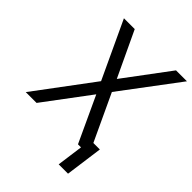

<svg xmlns="http://www.w3.org/2000/svg" viewBox="-241 -822 1105 1105"><g transform="rotate(45 311.0 -270.0)"><path d="M533 -700 327 -424 197 -700H109L272 -351L10 0H98L306 -278L435 0H524L360 -351L622 -700ZM438 160H514L545 -68H469Z"/></g></svg>

Font: Unageo
Style: Regular-Italic
Weight: 400
Designer: Richard Sepsi
Foundry: Richard Sepsi
Version: Version 2.000